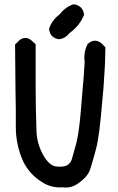

<svg xmlns="http://www.w3.org/2000/svg" viewBox="-20 -838 540 876"><path d="M251 -771.5Q275.9 -804.2 313 -817.9L315.4 -818.4H317.4Q330.1 -816.9 339.8 -811Q349.6 -805.2 355.5 -795.9Q361.3 -786.6 363.3 -773.9L363.8 -771.5L362.8 -768.6Q342.3 -719.2 296.9 -687Q279.3 -663.6 251.5 -659.2H250H249Q229 -661.6 217.5 -673.6Q206.1 -685.5 204.1 -705.1V-707L204.6 -709Q210.9 -727.5 222.7 -743.4Q234.4 -759.3 251 -771.5ZM63.5 -649.4Q73.2 -659.7 84.5 -663.1Q95.7 -666.5 106.9 -663.1Q118.2 -659.7 127.9 -649.4Q133.8 -644 139.2 -639.2L142.6 -636.2V-631.8V-456.1Q142.6 -346.7 146.5 -238.8Q148.4 -182.6 177.2 -130.4Q205.1 -80.6 238.8 -78.1Q273.9 -75.2 288.1 -85Q291.5 -87.4 294.4 -90.1Q297.4 -92.8 299.8 -95.9Q302.2 -99.1 304.2 -103Q306.2 -106.9 307.6 -111.3Q314 -131.8 327.1 -180.7Q339.8 -229 347.7 -319.3Q352.5 -383.8 358.4 -448.2Q359.4 -458.5 360.4 -469.2Q361.3 -480 362.1 -491Q362.8 -502 363.5 -512.7Q364.3 -523.4 365 -534.2Q365.7 -544.9 366.2 -555.2Q360.4 -600.1 379.9 -636.7L380.9 -638.2L382.3 -639.2Q392.1 -647.9 403.1 -650.9Q414.1 -653.8 425 -650.4Q436 -647 446.3 -637.7Q452.6 -631.8 458.5 -624.5L460.9 -621.6V-617.7Q460 -582.5 459 -548.3Q457.5 -520.5 455.8 -492.7Q454.1 -464.8 452.1 -436.5Q446.3 -373 440.4 -308.6Q437.5 -275.4 433.8 -247.1Q430.2 -218.8 426 -195.1Q421.9 -171.4 416.5 -152.8Q413.6 -141.6 410.9 -131.6Q408.2 -121.6 405.5 -112.3Q402.8 -103 400.4 -94.7Q397.9 -86.4 395.5 -78.9Q393.1 -71.3 391.1 -64.9Q379.4 -28.8 329.6 3.4Q300.8 21.5 265.1 16.6Q213.9 20.5 171.4 -7.3Q115.2 -42 85.9 -101.1Q51.8 -177.7 52.2 -259.8Q52.7 -339.8 50.8 -418.9L48.8 -630.9V-635.3L52.2 -638.2Q58.6 -643.6 63 -648.9V-649.4Z"/></svg>

Font: NaikaiFont
Style: Bold
Weight: 700
Version: Version 1.89